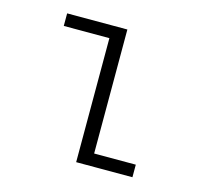

<svg xmlns="http://www.w3.org/2000/svg" viewBox="-79 -590 729 679"><g transform="rotate(15 285.0 -250.0)"><path d="M307.5 -46H460V0H254V-454H87V-500H307.5Z"/></g></svg>

Font: League Mono Narrow UltraLight
Style: Regular
Weight: 200
Width: 3
Designer: Tyler Finck
Foundry: The League of Moveable Type / Tyler Finck
Version: Version 2.210